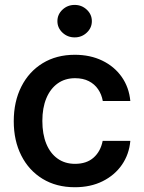

<svg xmlns="http://www.w3.org/2000/svg" viewBox="-20 -766 596 797"><path d="M290.5 11.2Q213.9 11.2 156.7 -23.7Q99.6 -58.6 68.4 -120.4Q37.1 -182.1 37.1 -262.7Q37.1 -344.2 68.6 -406.5Q100.1 -468.8 157.2 -503.7Q214.4 -538.6 290.5 -538.6Q354.5 -538.6 404.5 -514.4Q454.6 -490.2 485.1 -447Q515.6 -403.8 521 -346.7H406.7Q401.9 -374 387.2 -395.5Q372.6 -417 348.6 -429.2Q324.7 -441.4 291.5 -441.4Q250 -441.4 219.5 -419.7Q189 -397.9 172.4 -358.2Q155.8 -318.4 155.8 -264.2Q155.8 -209.5 172.1 -169.4Q188.5 -129.4 219 -107.7Q249.5 -85.9 291.5 -85.9Q339.4 -85.9 368.4 -111.6Q397.5 -137.2 406.2 -181.2H521Q516.1 -125.5 486.1 -82Q456.1 -38.6 406 -13.7Q356 11.2 290.5 11.2ZM290 -610.8Q260.3 -610.8 239.3 -630.6Q218.3 -650.4 218.3 -678.2Q218.3 -706.1 239.3 -725.8Q260.3 -745.6 290 -745.6Q319.3 -745.6 340.3 -725.8Q361.3 -706.1 361.3 -678.2Q361.3 -650.4 340.3 -630.6Q319.3 -610.8 290 -610.8Z"/></svg>

Font: Inter Cardless Tabular Medium
Style: Regular
Weight: 500
Designer: Rasmus Andersson
Foundry: rsms
Version: Version 4.000;git-4fc901f